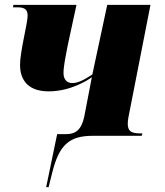

<svg xmlns="http://www.w3.org/2000/svg" viewBox="-20 -556 677 786"><path d="M169 210H179L194 150C222 38 263 0 359 0H560L563 -10H553C515 -10 503 -21 503 -50C503 -58 504 -66 506 -77L596 -536H419L358 -251C323 -228 299 -216 276 -216C252 -216 240 -233 240 -257C240 -285 249 -328 257 -369L293 -536H35L33 -526H53C85 -526 94 -513 93 -489C92 -457 62 -344 62 -290C62 -246 80 -182 179 -182C269 -182 340 -228 356 -240L325 -79C314 -25 289 -7 253 -7H214Z"/></svg>

Font: Noto Serif Display SemiCondensed Black
Style: Italic
Weight: 900
Width: 4
Italic angle: -12°
Designer: Monotype Design Team
Foundry: Monotype Imaging Inc.
Version: Version 2.009